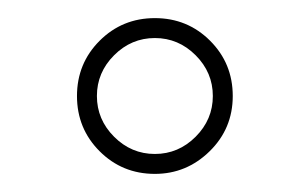

<svg xmlns="http://www.w3.org/2000/svg" viewBox="-20 -512 323 212"><path d="M151 -320Q115 -320 90 -345Q65 -370 65 -406Q65 -442 90 -467Q115 -492 151 -492Q187 -492 212 -467Q237 -442 237 -406Q237 -370 211.5 -345Q186 -320 151 -320ZM151 -342Q177 -342 196 -361Q215 -380 215 -406Q215 -432 196 -451Q177 -470 151 -470Q125 -470 106 -451Q87 -432 87 -406Q87 -380 106 -361Q125 -342 151 -342Z"/></svg>

Font: Alex Brush
Style: Regular
Weight: 400
Designer: Robert E. Leuschke
Foundry: Robert E. Leuschke
Version: Version 1.111; ttfautohint (v1.8.4.7-5d5b)